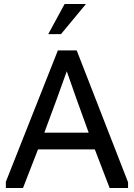

<svg xmlns="http://www.w3.org/2000/svg" viewBox="-20 -942 672 962"><path d="M9.3 -31.2 270 -689.5H364.3L621.6 -28.8V0H529.3L455.1 -193.4H170.4L95.2 0H9.3ZM267.1 -453.1 202.1 -277.3H424.3L360.8 -453.1L314.5 -585ZM221.7 -771 303.7 -921.9H410.6L285.6 -771Z"/></svg>

Font: Shanti
Style: Regular
Weight: 400
Designer: vernon adams
Foundry: vernon adams
Version: Version 1.000